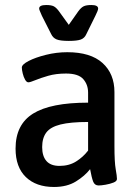

<svg xmlns="http://www.w3.org/2000/svg" viewBox="-20 -738 545 765"><path d="M195 7Q124 7 83 -32.5Q42 -72 42 -146Q42 -242 112 -285.5Q182 -329 331 -329V-369Q331 -401 311.5 -423Q292 -445 243 -445Q203 -445 172 -436Q141 -427 120.5 -418.5Q100 -410 93 -410Q86 -410 80 -420.5Q74 -431 70.5 -445.5Q67 -460 67 -469Q67 -481 94 -495Q121 -509 163 -519.5Q205 -530 248 -530Q341 -530 388.5 -487Q436 -444 436 -371V-156Q436 -92 441 -64Q446 -36 446 -25Q446 -16 432 -10.5Q418 -5 400.5 -2Q383 1 373 1Q357 1 351 -15Q345 -31 339 -64Q318 -37 282.5 -15Q247 7 195 7ZM217 -77Q255 -77 283 -94.5Q311 -112 331 -138V-252Q261 -252 221 -242Q181 -232 164.5 -210Q148 -188 148 -152Q148 -116 165 -96.5Q182 -77 217 -77ZM344 -718Q371 -718 371 -704Q371 -700 368 -692.5Q365 -685 360 -675L324 -602Q317 -586 302 -580.5Q287 -575 254 -575Q220 -575 205.5 -581Q191 -587 184 -602L147 -675Q143 -685 139.5 -692.5Q136 -700 136 -704Q136 -718 164 -718Q184 -718 194 -713Q204 -708 215 -693L254 -639L292 -693Q303 -708 313.5 -713Q324 -718 344 -718Z"/></svg>

Font: Asap Semi Condensed Medium
Style: Regular
Weight: 500
Width: 4
Designer: Pablo Cosgaya
Foundry: Omnibus-Type
Version: Version 3.001; ttfautohint (v1.8.4.7-5d5b)